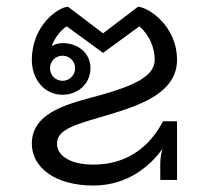

<svg xmlns="http://www.w3.org/2000/svg" viewBox="-20 -537 623 573"><path d="M458.3 0H508.3V-175H466.7C450 -145.8 397.5 -45.8 258.3 -45.8C186.7 -45.8 150 -74.2 150 -108.3C150 -154.2 214.2 -167.5 308.3 -195.8C408.3 -225.8 508.3 -264.2 508.3 -358.3C508.3 -461.7 420 -516.7 391.7 -516.7L287.5 -437.5L183.3 -516.7C155 -516.7 75 -461.7 75 -358.3C75 -300.8 111.7 -254.2 166.7 -254.2C212.5 -254.2 250 -287.5 250 -333.3C250 -379.2 212.5 -408.3 166.7 -408.3C154.2 -408.3 143.3 -405 134.2 -399.2C143.3 -425 162.5 -448.3 179.2 -458.3L287.5 -379.2L395.8 -458.3C426.7 -432.5 441.7 -393.3 441.7 -358.3C441.7 -309.2 377.5 -280.8 283.3 -254.2C197.5 -230 75 -207.5 75 -108.3C75 -35.8 146.7 16.7 258.3 16.7C369.2 16.7 434.2 -50.8 465 -92.5C461.7 -81.7 458.3 -66.7 458.3 -50ZM166.7 -370.8C187.5 -370.8 204.2 -354.2 204.2 -333.3C204.2 -312.5 187.5 -295.8 166.7 -295.8C145.8 -295.8 129.2 -312.5 129.2 -333.3C129.2 -354.2 145.8 -370.8 166.7 -370.8Z"/></svg>

Font: BoonHome
Style: Book
Weight: 400
Designer: Sungsit Sawaiwan
Foundry: Sungsit Sawaiwan
Version: Version 0.2